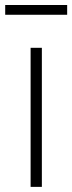

<svg xmlns="http://www.w3.org/2000/svg" viewBox="-32 -729 282 749"><path d="M87.4 0V-542.5H131.3V0ZM230 -709.5V-671.4H-11.7V-709.5Z"/></svg>

Font: Inter 16pt ExtraLight
Style: Regular
Weight: 250
Version: Version 4.001;git-66647c0bb